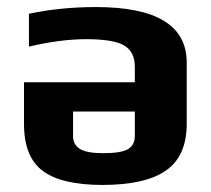

<svg xmlns="http://www.w3.org/2000/svg" viewBox="-20 -514 599 544"><path d="M48 -163V-281H362V-325Q362 -367 332 -385Q302 -403 224 -403Q152 -403 62 -382V-475Q151 -494 252 -494Q509 -494 509 -337V-163Q509 -72 450.5 -31Q392 10 270 10Q155 10 101.5 -29.5Q48 -69 48 -163ZM362 -128V-198H187V-128Q187 -104 206.5 -92Q226 -80 272 -80Q325 -80 343.5 -92Q362 -104 362 -128Z"/></svg>

Font: Play
Style: Bold
Weight: 700
Designer: Jonas Hecksher (Cyrillic expansion: Cyreal)
Foundry: Jonas Hecksher, Playtype, e-types AS
Version: Version 2.101; ttfautohint (v1.5.65-e2d9)